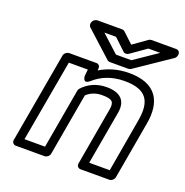

<svg xmlns="http://www.w3.org/2000/svg" viewBox="-140 -902 1014 1054"><g transform="rotate(20 366.5 -375.0)"><path d="M425 -448C365 -448 317 -423 286 -388C282 -384 280 -378 279 -373L218 -25H98L183 -503H294L290 -465C290 -465 291 -414 331 -450C371 -486 429 -513 506 -513C638 -513 670 -450 650 -336L596 -25H476L531 -337C544 -411 505 -448 425 -448ZM416 -398C479 -398 489 -383 481 -337L422 0C420 11 428 25 443 25H612C623 25 638 15 641 0L700 -336C724 -470 674 -563 515 -563C449 -563 393 -545 346 -517L347 -530C348 -543 339 -553 326 -553H167C156 -553 140 -543 137 -528L44 0C42 11 50 25 65 25H234C245 25 260 15 263 0L327 -364C346 -382 374 -398 416 -398ZM477 -662 567 -725H636L501 -633H411L310 -725H378L446 -661C454 -654 467 -655 477 -662ZM471 -713 410 -770C407 -773 401 -775 395 -775H251C240 -775 225 -765 222 -750L221 -746C220 -740 222 -731 227 -726L379 -588C382 -585 388 -583 394 -583H501C506 -583 512 -585 517 -588L719 -725C725 -729 731 -737 732 -745L733 -750C735 -761 727 -775 712 -775H567C562 -775 555 -773 550 -769Z"/></g></svg>

Font: Asimov
Style: XWidOuIt
Weight: 500
Designer: Google
Version: Version 2.000980; 2014